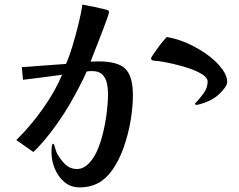

<svg xmlns="http://www.w3.org/2000/svg" viewBox="-20 -754 1040 835"><path d="M558 -340Q558 -289 548 -229.5Q538 -170 518 -113Q498 -56 468 -14Q440 25 405.5 43Q371 61 327 61Q288 61 260.5 38Q233 15 218.5 -20Q204 -55 204 -91Q204 -95 204 -102Q204 -109 205 -116Q207 -129 212 -129Q214 -129 216 -123Q216 -121 220 -109Q224 -97 226 -91Q240 -63 262 -41Q284 -19 315 -19Q341 -19 363 -40Q385 -61 401 -95Q419 -135 430 -184Q441 -233 445.5 -276Q450 -319 450 -342Q450 -368 445 -391.5Q440 -415 425 -430Q410 -445 379 -445Q373 -445 367.5 -444.5Q362 -444 357 -443Q344 -413 324 -375Q304 -337 284 -302Q260 -261 232 -221Q204 -181 176 -147.5Q148 -114 125 -93L51 -145Q115 -208 168 -283.5Q221 -359 250 -429Q207 -423 165 -417.5Q123 -412 80 -407L75 -462Q122 -465 171 -469Q220 -473 267 -476Q280 -504 294 -550Q308 -596 320.5 -646Q333 -696 338 -734Q356 -730 374.5 -727Q393 -724 411 -719Q419 -718 426.5 -716Q434 -714 441 -712Q446 -711 450 -709Q454 -707 454 -701Q454 -697 447 -676.5Q440 -656 429 -627.5Q418 -599 406.5 -569.5Q395 -540 386 -517Q377 -494 374 -486Q383 -486 391.5 -486.5Q400 -487 409 -487Q492 -487 525 -455Q558 -423 558 -340ZM968 -399Q968 -386 956 -370Q944 -354 928 -340Q910 -325 889.5 -315.5Q869 -306 850 -301Q840 -298 834 -298Q828 -298 828 -304Q828 -304 829.5 -305.5Q831 -307 832 -308Q846 -322 864.5 -347Q883 -372 883 -399Q883 -416 859 -431Q835 -446 800 -457.5Q765 -469 729.5 -477Q694 -485 671 -488Q668 -489 661.5 -489Q655 -489 650 -490Q637 -491 637 -500Q637 -504 646 -517Q655 -530 667 -546.5Q679 -563 690 -576Q701 -589 705 -593Q761 -584 818 -555Q875 -526 917 -487Q932 -473 949 -450Q968 -422 968 -399Z"/></svg>

Font: Kaisei Opti
Style: Bold
Weight: 700
Designer: Font-Kai, 金井和夫
Foundry: KAZUO KANAI
Version: Version 5.003